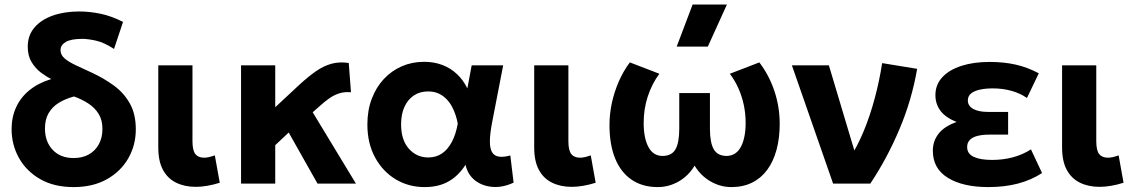

<svg xmlns="http://www.w3.org/2000/svg" viewBox="-20 -784 4838 820"><path d="M294.5 15Q211 15 152 -18.8Q93 -52.5 61.2 -109Q29.5 -165.5 29.5 -233Q29.5 -283.5 48.8 -325.8Q68 -368 105.8 -398.8Q143.5 -429.5 199 -446.5Q179 -456 155.5 -473.5Q132 -491 115.2 -518.2Q98.5 -545.5 98.5 -584.5Q98.5 -633 127.2 -666.5Q156 -700 205.5 -717.5Q255 -735 318.5 -735Q362 -735 408.5 -725.5Q455 -716 505.5 -690.5L467 -575Q424 -603 389.5 -610.5Q355 -618 331.5 -618Q283 -618 260.8 -604.8Q238.5 -591.5 238.5 -570Q238.5 -549.5 256 -534.5Q273.5 -519.5 304 -505.2Q334.5 -491 373.5 -473Q424 -449.5 466.5 -418.5Q509 -387.5 534.5 -342.2Q560 -297 560 -231.5Q560 -164 528 -108Q496 -52 436.5 -18.5Q377 15 294.5 15ZM294.5 -109Q332 -109 359.5 -124.5Q387 -140 402.2 -168Q417.5 -196 417.5 -233.5Q417.5 -271.5 401 -298Q384.5 -324.5 357 -342.2Q329.5 -360 296 -372Q259 -362 231 -344.8Q203 -327.5 187.5 -300.5Q172 -273.5 172 -235.5Q172 -179 205 -144Q238 -109 294.5 -109Z M816 14Q768.5 14 732.2 -3.8Q696 -21.5 676 -58.5Q656 -95.5 656 -154V-505H802V-181Q802 -142 814.2 -126.2Q826.5 -110.5 852 -110.5Q862 -110.5 873.5 -113.2Q885 -116 897.5 -120.5L918.5 -3.5Q891.5 5 865.5 9.5Q839.5 14 816 14Z M1009.5 0V-505H1155.5V-326L1258.5 -422Q1296 -456.5 1329 -479.5Q1362 -502.5 1395.8 -511.8Q1429.5 -521 1469.5 -515L1479 -390Q1451 -392.5 1428.5 -385.2Q1406 -378 1385.2 -363.2Q1364.5 -348.5 1341.5 -327.5L1315.5 -304.5L1500 0H1336L1213 -218L1155.5 -164V0Z M1793.5 15Q1725 15 1669.8 -18.2Q1614.5 -51.5 1581.8 -111.8Q1549 -172 1549 -252.5Q1549 -313 1567.8 -362.2Q1586.5 -411.5 1619.5 -446.8Q1652.5 -482 1696.2 -501Q1740 -520 1791.5 -520Q1834.5 -520 1870 -506.2Q1905.5 -492.5 1932.2 -467Q1959 -441.5 1976 -406.5L1994.5 -505H2129L2081.5 -260Q2072.5 -212.5 2072.2 -181.5Q2072 -150.5 2081.2 -134.5Q2090.5 -118.5 2110 -115.2Q2129.5 -112 2159.5 -120L2173.5 -4Q2127.5 17.5 2084 14.2Q2040.5 11 2009.2 -13.2Q1978 -37.5 1968 -80Q1938 -33 1895.5 -9Q1853 15 1793.5 15ZM1809 -111.5Q1843 -111.5 1868.2 -129Q1893.5 -146.5 1910.2 -178.8Q1927 -211 1935 -256Q1932 -273 1926 -291.8Q1920 -310.5 1910.2 -328.8Q1900.5 -347 1886.2 -361.5Q1872 -376 1852.8 -384.8Q1833.5 -393.5 1808 -393.5Q1773.5 -393.5 1747.8 -376.5Q1722 -359.5 1707.5 -328Q1693 -296.5 1693 -253Q1693 -186 1726.2 -148.8Q1759.5 -111.5 1809 -111.5Z M2421.5 14Q2374 14 2337.8 -3.8Q2301.5 -21.5 2281.5 -58.5Q2261.5 -95.5 2261.5 -154V-505H2407.5V-181Q2407.5 -142 2419.8 -126.2Q2432 -110.5 2457.5 -110.5Q2467.5 -110.5 2479 -113.2Q2490.5 -116 2503 -120.5L2524 -3.5Q2497 5 2471 9.5Q2445 14 2421.5 14Z M2789.5 15Q2723 15 2676.8 -17Q2630.5 -49 2606.8 -108.2Q2583 -167.5 2583 -250Q2583 -297 2593.2 -344.5Q2603.5 -392 2623 -436.5Q2642.5 -481 2670 -517.5L2796 -469Q2780 -447.5 2767.5 -422.8Q2755 -398 2746.2 -371.2Q2737.5 -344.5 2733.2 -316.2Q2729 -288 2729 -259Q2729 -195 2749 -156.8Q2769 -118.5 2809 -118Q2848.5 -118 2864.8 -146.2Q2881 -174.5 2881 -234.5V-386.5H3012V-234.5Q3012 -174.5 3028.5 -146.2Q3045 -118 3084 -118Q3104 -118.5 3119 -128.2Q3134 -138 3144 -156.5Q3154 -175 3159.2 -200.8Q3164.5 -226.5 3164.5 -259Q3164.5 -298 3156.8 -335Q3149 -372 3134 -406Q3119 -440 3097 -469L3223 -517.5Q3265 -462.5 3287.5 -394.8Q3310 -327 3310 -256Q3310 -194.5 3296.5 -144.5Q3283 -94.5 3256.8 -58.8Q3230.5 -23 3192 -4Q3153.5 15 3103.5 15Q3057 15 3015 -9Q2973 -33 2946.5 -76.5Q2920.5 -33 2878.5 -9Q2836.5 15 2789.5 15ZM2870 -585 2938 -764.5H3084.5L3003 -585Z M3538 0 3362 -505H3520L3646.5 -82L3611.5 -112.5Q3643 -161.5 3669.8 -226.5Q3696.5 -291.5 3716.2 -365.5Q3736 -439.5 3747.5 -514.5L3897 -490Q3874 -356.5 3821.2 -231.8Q3768.5 -107 3697 0Z M4201 15Q4092.5 15 4028.2 -24.5Q3964 -64 3964 -140.5Q3964 -181.5 3988.5 -213Q4013 -244.5 4065.5 -263Q4018 -282 3996.5 -311Q3975 -340 3975 -377.5Q3975 -422.5 4004.5 -454.2Q4034 -486 4086.2 -502.8Q4138.5 -519.5 4205.5 -519.5Q4267 -519.5 4317.2 -508.2Q4367.5 -497 4416.5 -471L4366 -365.5Q4336.5 -386 4299.2 -396.2Q4262 -406.5 4220 -406.5Q4189 -406.5 4165 -401.2Q4141 -396 4127.2 -384.8Q4113.5 -373.5 4113.5 -355Q4113.5 -331.5 4136.5 -318.8Q4159.5 -306 4199.5 -306H4285.5V-209H4204.5Q4175.5 -209 4154.2 -203.5Q4133 -198 4121.8 -186.2Q4110.5 -174.5 4110.5 -156Q4110.5 -127.5 4138.5 -114.2Q4166.5 -101 4217 -101Q4264 -101 4306 -112.2Q4348 -123.5 4383 -146L4430.5 -45Q4384.5 -15 4327.5 0Q4270.5 15 4201 15Z M4676 14Q4628.5 14 4592.2 -3.8Q4556 -21.5 4536 -58.5Q4516 -95.5 4516 -154V-505H4662V-181Q4662 -142 4674.2 -126.2Q4686.5 -110.5 4712 -110.5Q4722 -110.5 4733.5 -113.2Q4745 -116 4757.5 -120.5L4778.5 -3.5Q4751.5 5 4725.5 9.5Q4699.5 14 4676 14Z"/></svg>

Font: Geologica Roman SemiBold
Style: Regular
Weight: 600
Designer: Sindre Bremnes, Frode Helland
Foundry: Monokrom Skriftforlag AS
Version: Version 1.010;gftools[0.9.28]